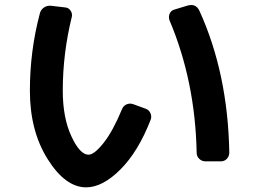

<svg xmlns="http://www.w3.org/2000/svg" viewBox="-20 -721 1040 787"><path d="M786.1 -94.7Q780.3 -388.7 674.8 -637.7Q669.9 -651.4 675.3 -664.6Q680.7 -677.7 694.3 -681.6L749 -698.2Q783.2 -708 797.9 -675.8Q914.1 -419.9 919.9 -95.7Q919.9 -81.1 910.2 -70.3Q900.4 -59.6 884.8 -59.6H822.3Q807.6 -59.6 796.9 -69.8Q786.1 -80.1 786.1 -94.7ZM333 46.9Q248 46.9 175.3 -68.8Q102.5 -184.6 102.5 -349.6Q102.5 -512.7 143.6 -667Q147.5 -681.6 160.6 -690.4Q173.8 -699.2 189.5 -697.3L248 -690.4Q260.7 -689.5 269 -677.7Q277.3 -666 274.4 -652.3Q237.3 -502 237.3 -349.6Q237.3 -238.3 272.5 -162.6Q307.6 -86.9 342.8 -86.9Q366.2 -86.9 404.3 -134.8Q442.4 -182.6 480.5 -274.4Q486.3 -288.1 499.5 -293.5Q512.7 -298.8 526.4 -293.9L577.1 -275.4Q590.8 -270.5 596.7 -256.8Q602.5 -243.2 597.7 -230.5Q546.9 -99.6 473.6 -26.4Q400.4 46.9 333 46.9Z"/></svg>

Font: Rounded-L Mgen+ 1m bold
Style: Bold
Weight: 700
Designer: [Source Han Sans]
Ryoko NISHIZUKA  (kana & ideographs); Paul D. Hunt (Latin, Greek & Cyrillic); Wenlong ZHANG  (bopomofo
Version: Version 1.059.20150602